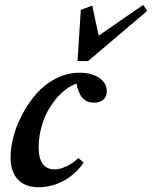

<svg xmlns="http://www.w3.org/2000/svg" viewBox="-20 -767 632 798"><path d="M302.2 -513.2 315.9 -726.1 363.3 -743.7 390.1 -618.7 575.2 -746.6 591.8 -721.7 346.2 -513.2ZM140.6 11.2Q84.5 11.2 54.2 -21.2Q23.9 -53.7 23.9 -113.8Q23.9 -153.8 36.4 -200.7Q48.8 -247.6 74 -294.2Q99.1 -340.8 132.6 -378.9Q166 -417 212.9 -440.9Q259.8 -464.8 311 -464.8Q360.4 -464.8 392.1 -443.6Q423.8 -422.4 423.8 -387.7Q423.8 -366.2 410.2 -353.3Q396.5 -340.3 371.1 -340.3Q341.3 -340.3 323.7 -359.1Q306.2 -377.9 297.4 -419.9Q247.6 -399.4 210.7 -353.5Q173.8 -307.6 157.2 -256.3Q140.6 -205.1 140.6 -155.3Q140.6 -63 207.5 -63Q229.5 -63 256.3 -75.7Q283.2 -88.4 305.2 -109.9L327.6 -91.8Q297.4 -44.9 246.6 -16.8Q195.8 11.2 140.6 11.2Z"/></svg>

Font: Elstob 6pt
Style: Italic
Weight: 700
Italic angle: -20°
Designer: Peter S. Baker
Version: Version 1.015